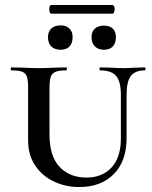

<svg xmlns="http://www.w3.org/2000/svg" viewBox="-20 -739 612 772"><path d="M383 -456Q380 -456 380 -462Q380 -468 383 -468L424 -467Q456 -465 477 -465Q493 -465 523 -467L563 -468Q565 -468 565 -462Q565 -456 563 -456Q523 -456 506 -433.5Q489 -411 489 -358V-184Q489 -91 437.5 -39Q386 13 299 13Q243 13 196 -9.5Q149 -32 121 -74Q93 -116 93 -174V-387Q93 -417 88 -431Q83 -445 69.5 -450.5Q56 -456 26 -456Q23 -456 23 -462Q23 -468 26 -468L73 -467Q111 -465 135 -465Q161 -465 201 -467L246 -468Q249 -468 249 -462Q249 -456 246 -456Q217 -456 203 -450Q189 -444 184 -429.5Q179 -415 179 -385V-200Q179 -110 220 -67.5Q261 -25 327 -25Q391 -25 428.5 -65.5Q466 -106 466 -182V-358Q466 -411 447 -433.5Q428 -456 383 -456ZM178 -702Q178 -708 180 -713.5Q182 -719 186 -719H432Q436 -719 438.5 -714Q441 -709 441 -702Q441 -695 438.5 -689.5Q436 -684 432 -684H186Q182 -684 180 -689.5Q178 -695 178 -702ZM173 -590Q173 -612 186.5 -624.5Q200 -637 224 -637Q246 -637 259 -624.5Q272 -612 272 -590Q272 -565 259.5 -552Q247 -539 224 -539Q200 -539 186.5 -552Q173 -565 173 -590ZM348 -590Q348 -612 361.5 -624Q375 -636 398 -636Q421 -636 433.5 -624Q446 -612 446 -590Q446 -565 433.5 -552Q421 -539 398 -539Q375 -539 361.5 -552.5Q348 -566 348 -590Z"/></svg>

Font: Cormorant SC SemiBold
Style: Regular
Weight: 600
Designer: Christian Thalmann (Catharsis Fonts)
Version: Version 3.000